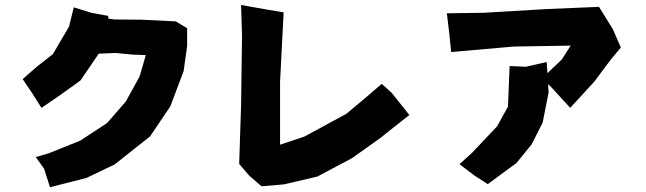

<svg xmlns="http://www.w3.org/2000/svg" viewBox="-20 -745 2654 789"><path d="M283.2 -714.8 263.7 -635.7 197.3 -522.5 129.9 -469.7 73.2 -419.9 113.3 -360.4 150.4 -301.8 220.7 -349.6 310.5 -414.1 385.7 -524.4 454.1 -527.3 526.4 -520.5 579.1 -518.6 553.7 -430.7 497.1 -328.1 419.9 -239.3 309.6 -167 180.7 -115.2 127 -99.6 161.1 -51.8 185.5 24.4 335 -13.7 451.2 -69.3 596.7 -184.6 679.7 -307.6 734.4 -452.1 749 -555.7V-628.9L702.1 -657.2L559.6 -664.1L449.2 -665L424.8 -668.9V-679.7L355.5 -692.4Z M970.7 -724.6 974.6 -596.7 970.7 -312.5 962.9 -71.3 1004.9 -22.5 1054.7 20.5 1146.5 12.7 1284.2 -19.5 1425.8 -94.7 1540 -175.8 1662.1 -272.5 1589.8 -363.3 1548.8 -400.4 1474.6 -336.9 1403.3 -277.3 1230.5 -183.6 1130.9 -150.4V-409.2L1145.5 -694.3L1074.2 -706.1Z M2074.2 -473.6 2067.4 -306.6 2022.5 -225.6 1918.9 -116.2 1868.2 -70.3 1928.7 -24.4 1984.4 11.7 2102.5 -75.2 2165 -152.3 2210 -241.2 2234.4 -365.2 2232.4 -399.4 2250 -381.8 2323.2 -301.8 2421.9 -409.2 2488.3 -498 2531.2 -549.8 2498 -626 2441.4 -716.8 2230.5 -708 1964.8 -692.4 1816.4 -690.4 1827.1 -599.6 1834 -531.2 2090.8 -553.7 2325.2 -557.6 2288.1 -500 2229.5 -444.3 2226.6 -490.2 2140.6 -470.7Z"/></svg>

Font: MaokenAssortedSans-Lite
Style: Lite
Weight: 400
Version: Version 1.400